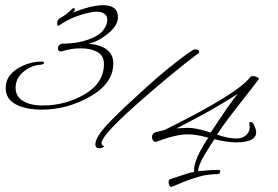

<svg xmlns="http://www.w3.org/2000/svg" viewBox="-20 -699 1069 739"><path d="M714 -35 727 -37Q727 -40 727 -44Q727 -58 733 -77Q739 -96 749.5 -115Q760 -134 767 -146Q774 -158 782 -169Q736 -182 702 -182Q658 -182 583 -154Q581 -153 579 -153Q573 -153 569 -158.5Q565 -164 565 -171Q565 -186 579 -190L614 -199Q895 -338 943 -402Q946 -406 954 -406Q958 -406 961.5 -405Q965 -404 968.5 -402.5Q972 -401 974 -399.5Q976 -398 976 -396Q976 -395 976 -394.5Q976 -394 975 -393Q958 -370 924 -327Q890 -284 863.5 -249Q837 -214 815 -181Q857 -166 891 -166Q902 -166 913 -170Q924 -174 932.5 -184.5Q941 -195 941 -210Q941 -216 940 -222Q938 -229 944 -229.5Q950 -230 954 -224Q966 -204 966 -190Q966 -151 888 -151Q857 -151 805 -163Q802 -158 788.5 -137Q775 -116 766 -101Q757 -86 749.5 -68Q742 -50 743 -40Q786 -45 821 -45Q830 -45 827 -36Q825 -29 818 -29Q806 -29 793.5 -27.5Q781 -26 772 -25Q763 -24 748 -19.5Q733 -15 727.5 -13.5Q722 -12 704.5 -5.5Q687 1 684.5 2Q682 3 661 12L640 20Q640 20 639.5 20Q639 20 638 20Q634 20 631.5 14.5Q629 9 629 3Q629 0 629.5 -2.5Q630 -5 631 -6.5Q632 -8 634 -9Q709 -34 714 -35ZM320 -531Q416 -522 416 -455Q416 -378 327 -327.5Q238 -277 142 -277Q79 -277 40.5 -297.5Q2 -318 2 -360Q2 -406 46 -434Q90 -462 142 -462Q149 -462 150 -457Q147 -452 140 -450Q105 -450 72.5 -424.5Q40 -399 40 -361Q40 -328 68.5 -310.5Q97 -293 144 -293Q233 -293 306.5 -336.5Q380 -380 380 -453Q380 -485 354.5 -499Q329 -513 291 -513Q274 -513 257 -510.5Q240 -508 227 -504Q220 -501 215 -501Q203 -501 203 -512Q203 -517 205 -521Q207 -525 211.5 -528Q216 -531 221 -531Q289 -531 340 -555Q365 -566 379 -585Q393 -604 393 -624Q393 -637 382.5 -645.5Q372 -654 351 -654Q340 -654 327 -651Q259 -637 209 -602Q206 -600 204 -600Q200 -600 200 -607Q200 -624 212 -630Q234 -641 258 -665Q261 -668 264 -668Q267 -668 268 -663.5Q269 -659 265 -655L260 -650Q331 -679 378 -679Q404 -679 419 -668Q434 -657 434 -633Q434 -601 395.5 -569.5Q357 -538 320 -531ZM744 -506Q751 -499 741 -492Q644 -419 520.5 -310.5Q397 -202 376 -163Q364 -143 379 -137Q384 -135 374 -131Q366 -128 364 -128Q347 -128 347 -143Q347 -158 361 -180Q375 -202 406 -233.5Q437 -265 460.5 -287Q484 -309 528 -349Q594 -410 657.5 -459.5Q721 -509 730 -509Q738 -509 744 -506ZM660 -205Q692 -207 703 -207Q735 -207 791 -189Q793 -192 826 -241.5Q859 -291 880 -319L895 -338Q811 -282 660 -205Z"/></svg>

Font: Bilbo Swash Caps
Style: Regular
Weight: 400
Designer: Robert E. Leuschke
Foundry: Robert E. Leuschke
Version: Version 1.002